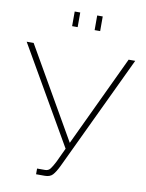

<svg xmlns="http://www.w3.org/2000/svg" viewBox="-99 -989 805 1059"><g transform="rotate(10 304.0 -459.5)"><path d="M178 1V-31H223Q241 -31 251.5 -44.5Q262 -58 276 -85L314 -166L0 -710H39L331 -202L571 -710H608L303 -67Q286 -32 271 -15.5Q256 1 227 1ZM232 -838V-920H263V-838ZM358 -838V-920H389V-838Z"/></g></svg>

Font: Raleway ExtraLight
Style: Regular
Weight: 200
Designer: Matt McInerney, Pablo Impallari, Rodrigo Fuenzalida
Foundry: Matt McInerney, Pablo Impallari, Rodrigo Fuenzalida
Version: Version 4.026